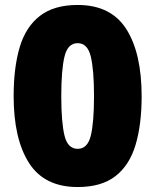

<svg xmlns="http://www.w3.org/2000/svg" viewBox="-20 -744 626 774"><path d="M551 -356Q551 -242 526.5 -160Q502 -78 445.5 -34Q389 10 293 10Q159 10 97 -87Q35 -184 35 -356Q35 -472 59.5 -554Q84 -636 141 -680Q198 -724 293 -724Q427 -724 489 -627Q551 -530 551 -356ZM227 -356Q227 -251 240 -197.5Q253 -144 293 -144Q333 -144 346 -197Q359 -250 359 -356Q359 -462 346 -516Q333 -570 293 -570Q253 -570 240 -516Q227 -462 227 -356Z"/></svg>

Font: Noto Sans Gujarati UI Black
Style: Regular
Weight: 900
Designer: Jelle Bosma - Monotype Design Team, Universal Thirst
Foundry: Monotype Imaging Inc.
Version: Version 2.106; ttfautohint (v1.8.4.7-5d5b)